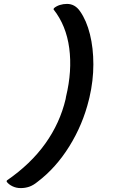

<svg xmlns="http://www.w3.org/2000/svg" viewBox="-20 -790 640 983"><path d="M172 141Q150 159 129.5 166Q109 173 86 173Q63 173 43.5 163.5Q24 154 14 140L15 134Q137 50 212 -55Q287 -160 316 -283L318 -295Q350 -427 334.5 -543.5Q319 -660 254 -742L256 -748Q269 -759 286.5 -764.5Q304 -770 323 -770Q364 -770 390 -732Q423 -685 440.5 -614.5Q458 -544 458 -460.5Q458 -377 438 -291L435 -279Q404 -152 335 -41Q266 70 172 141Z"/></svg>

Font: Recursive Mn Csl St Med
Style: Italic
Weight: 500
Italic angle: -15°
Monospace: yes
Version: Version 1.079;hotconv 1.0.112;makeotfexe 2.5.65598; ttfautoh